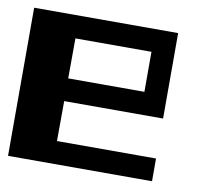

<svg xmlns="http://www.w3.org/2000/svg" viewBox="-58 -500 591 561"><g transform="rotate(10 238.0 -219.5)"><path d="M133.8 -253.4H359.9V-372.1H134.3ZM133.3 -67.4H427.2V0H0V-439.5H427.2V-186H133.8Z"/></g></svg>

Font: Aqlam Corner
Style: Regular
Weight: 400
Designer: Developer/ Husham Jawad
Version: Version 1.00;December 29, 2020;FontCreator 13.0.0.2683 32-bi